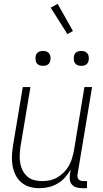

<svg xmlns="http://www.w3.org/2000/svg" viewBox="-20 -975 540 1003"><path d="M186 8Q159 8 134.5 1Q110 -6 91 -22.5Q72 -39 61 -61.5Q50 -84 45.5 -109.5Q41 -135 42.5 -162Q44 -189 48 -215L99 -520H139L87 -209Q84 -188 83 -166.5Q82 -145 85.5 -124Q89 -103 98 -85Q107 -67 122 -53.5Q137 -40 157.5 -34.5Q178 -29 200 -29Q220 -29 240 -33Q260 -37 278.5 -47.5Q297 -58 313 -74Q329 -90 339.5 -108.5Q350 -127 356 -147Q362 -167 366 -187L421 -520H461L385 -64Q384 -57 385 -50Q386 -43 390.5 -38Q395 -33 402 -31Q409 -29 416 -29H435L434 8H409Q394 8 380 4Q366 0 356.5 -10Q347 -20 345 -34.5Q343 -49 345 -64L350 -90Q337 -68 320 -48.5Q303 -29 280.5 -16Q258 -3 234 2.5Q210 8 186 8ZM405 -631Q395 -631 386.5 -634Q378 -637 372.5 -644Q367 -651 366 -660.5Q365 -670 366 -680Q367 -686 370 -692Q373 -698 379 -702Q385 -706 391.5 -707.5Q398 -709 404 -709Q414 -709 422.5 -706Q431 -703 436.5 -696Q442 -689 443.5 -679.5Q445 -670 443 -660Q442 -654 439 -648Q436 -642 430.5 -638Q425 -634 418 -632.5Q411 -631 405 -631ZM205 -631Q195 -631 186.5 -634Q178 -637 172.5 -644Q167 -651 166 -660.5Q165 -670 166 -680Q167 -686 170 -692Q173 -698 179 -702Q185 -706 191.5 -707.5Q198 -709 204 -709Q214 -709 222.5 -706Q231 -703 236.5 -696Q242 -689 243.5 -679.5Q245 -670 243 -660Q242 -654 239 -648Q236 -642 230.5 -638Q225 -634 218 -632.5Q211 -631 205 -631ZM332 -797 245 -935 281 -955 361 -813Z"/></svg>

Font: Iosevka Term Curly Extralight
Style: Italic
Weight: 200
Italic angle: -9°
Designer: Belleve Invis
Foundry: Belleve Invis
Version: Version 32.3.0